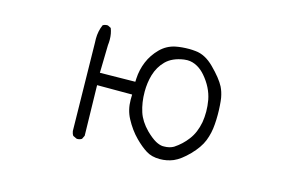

<svg xmlns="http://www.w3.org/2000/svg" viewBox="-67 -611 1134 754"><g transform="rotate(15 500.0 -234.0)"><path d="M626 -62.5Q622.6 -62.5 619.1 -62.5Q606.9 -63.5 591.3 -71.8Q573.2 -82 550.8 -104Q520 -135.3 508.8 -169.4Q496.6 -207 496.6 -251Q496.6 -287.1 505.9 -319.3Q516.6 -355.5 541.5 -380.4Q566.9 -405.8 613.3 -412.6Q619.6 -413.6 627 -413.6Q648.4 -413.6 668.9 -401.9Q686 -392.1 700.7 -375Q736.8 -333 746.1 -284.7Q750.5 -259.8 750.5 -237.1Q750.5 -214.4 747.1 -193.8Q738.8 -149.9 716.3 -120.6Q694.8 -91.8 664.1 -71.8Q647.5 -62.5 626 -62.5ZM288.1 -2.9Q299.3 -2.9 307.1 -8.3L314 -22.5L309.6 -227.1H452.1Q451.7 -209.5 451.7 -206.1Q451.7 -165 469.7 -131.3Q490.7 -91.8 519 -63.5Q543.9 -38.6 565.9 -24.9Q588.4 -10.3 622.1 -10.3Q650.9 -10.3 676.8 -21Q704.1 -32.7 736.1 -65.4Q768.1 -98.1 780.8 -129.9Q793.5 -162.1 795.9 -198.2Q797.4 -216.8 797.4 -236.8Q797.4 -256.8 796.1 -274.7Q794.9 -292.5 793 -304.7Q788.6 -329.1 779.3 -347.7Q764.2 -377 724.6 -416.5Q688 -453.1 648.4 -456.5Q633.8 -458 623.5 -458Q592.8 -458 567.9 -453.1Q532.7 -445.8 507.3 -420.4Q481 -394 467.3 -361.1Q453.6 -328.1 451.7 -291.5L451.2 -278.8L307.6 -276.9L310.1 -389.6Q311.5 -400.9 311.5 -411.6Q311.5 -437 303.2 -458L290.5 -464.4Q289.1 -464.8 285.9 -464.8Q282.7 -464.8 278.1 -463.6Q273.4 -462.4 269.5 -459.5Q257.8 -432.6 257.8 -401.9Q257.8 -394.5 258.3 -386.2L264.2 -28.3Q265.6 -18.1 271 -10.3L285.6 -3.4Q287.1 -2.9 288.1 -2.9Z"/></g></svg>

Font: NaikaiFont
Style: ExtraLight
Weight: 200
Version: Version 1.89